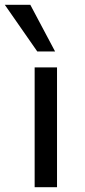

<svg xmlns="http://www.w3.org/2000/svg" viewBox="-48 -778 352 798"><path d="M96 0V-498H189V0ZM107 -564 -28 -758H78L181 -564Z"/></svg>

Font: Nunito Sans 6pt
Style: Regular
Weight: 400
Version: Version 3.101;gftools[0.9.27]